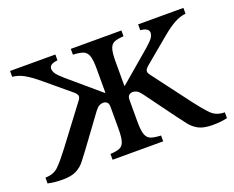

<svg xmlns="http://www.w3.org/2000/svg" viewBox="-90 -573 870 713"><g transform="rotate(-20 345.5 -217.0)"><path d="M486 -250 599 -100Q627 -63 647 -43Q667 -23 700 -23V0Q675 6 642 6Q607 6 587 -4.5Q567 -15 553.5 -32.5Q540 -50 525 -70L437 -190Q427 -203 419.5 -207Q412 -211 404 -211Q396 -211 389.5 -206Q383 -201 383 -187V-101Q383 -66 389 -50Q395 -34 409 -29Q423 -24 448 -23V0H248V-23Q271 -24 284 -29Q297 -34 302.5 -50Q308 -66 308 -101V-187Q308 -201 301.5 -206Q295 -211 287 -211Q279 -211 271.5 -207Q264 -203 254 -190L166 -70Q151 -50 137.5 -32.5Q124 -15 104 -4.5Q84 6 49 6Q17 6 -9 0V-23Q24 -23 44 -43Q64 -63 92 -100L205 -250Q212 -259 211 -266.5Q210 -274 198 -284L102 -364Q71 -390 48.5 -402.5Q26 -415 3 -417V-440H182V-417Q149 -414 149 -395Q149 -387 155 -377Q161 -367 184 -347L306 -243H308V-339Q308 -374 302 -390Q296 -406 282 -411Q268 -416 243 -417V-440H443V-417Q421 -416 407.5 -411Q394 -406 388.5 -390Q383 -374 383 -339V-243H385L507 -347Q530 -367 536 -377Q542 -387 542 -395Q542 -414 509 -417V-440H688V-417Q666 -415 643 -402.5Q620 -390 589 -364L493 -284Q481 -274 480 -266.5Q479 -259 486 -250Z"/></g></svg>

Font: Bona Nova
Style: Regular
Weight: 400
Designer: Mateusz Machalski
Foundry: Capitalics
Version: Version 4.001; ttfautohint (v1.8.3)